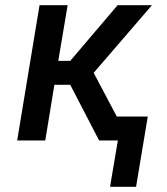

<svg xmlns="http://www.w3.org/2000/svg" viewBox="-20 -540 640 738"><path d="M403 178 433 0H361L250 -214H189L154 0H46L132 -520H240L204 -306H250L432 -520H564L340 -260L429 -92H548L503 178Z"/></svg>

Font: Iosevka Aile Semibold
Style: Italic
Weight: 600
Italic angle: -9°
Designer: Belleve Invis
Foundry: Belleve Invis
Version: Version 31.1.0; ttfautohint (v1.8.4)